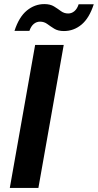

<svg xmlns="http://www.w3.org/2000/svg" viewBox="-20 -920 479 940"><path d="M28 0 152 -700H292L168 0ZM51 -769Q73 -837 111.5 -868.5Q150 -900 197 -900Q226 -900 244.5 -888.5Q263 -877 278.5 -865.5Q294 -854 314 -854Q331 -854 344.5 -865.5Q358 -877 365 -899H439Q417 -831 379 -799.5Q341 -768 293 -768Q264 -768 245.5 -779.5Q227 -791 211.5 -802.5Q196 -814 176 -814Q159 -814 145.5 -803Q132 -792 124 -769Z"/></svg>

Font: DM Sans 9pt ExtraBold
Style: Italic
Weight: 800
Italic angle: -10°
Version: Version 4.004;gftools[0.9.30]